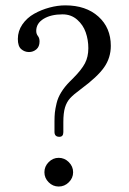

<svg xmlns="http://www.w3.org/2000/svg" viewBox="-20 -679 475 709"><path d="M181.2 -191.9V-230Q181.2 -249 182.6 -263.2Q184.1 -277.3 189 -297.9Q193.8 -318.4 206.3 -338.6Q218.8 -358.9 237.8 -377.9L251 -391.1Q281.2 -421.4 293.7 -445.3Q306.2 -469.2 306.2 -501Q306.2 -531.7 296.6 -559.3Q287.1 -586.9 264.9 -606.4Q242.7 -626 210.9 -626Q168 -626 140.9 -609.4Q113.8 -592.8 113.8 -564.9Q113.8 -553.7 120.1 -545.9Q126 -538.6 126 -525.9Q126 -506.8 114.3 -496.8Q102.5 -486.8 86.9 -486.8Q70.8 -486.8 58.3 -497.6Q45.9 -508.3 45.9 -535.2Q45.9 -564.5 62.7 -588.9Q79.6 -613.3 106.2 -628.2Q132.8 -643.1 162.8 -651.1Q192.9 -659.2 221.2 -659.2Q297.4 -659.2 343.3 -617.9Q389.2 -576.7 389.2 -509.8Q389.2 -465.8 364.7 -430.7Q340.3 -395.5 278.8 -350.1Q251.5 -330.1 238.8 -316.2Q226.1 -302.2 220 -282Q213.9 -261.7 213.9 -228V-190.9Q213.9 -173.8 199.2 -173.8Q181.2 -173.8 181.2 -191.9ZM159.7 -5.9Q144 -21.5 144 -43Q144 -64.5 159.7 -80.3Q175.3 -96.2 196.8 -96.2Q218.3 -96.2 234.1 -80.3Q250 -64.5 250 -43Q250 -21.5 234.1 -5.9Q218.3 9.8 196.8 9.8Q175.3 9.8 159.7 -5.9Z"/></svg>

Font: Common Serif
Style: Regular
Weight: 400
Designer: Philipp H. Poll, Khaled Hosny
Foundry: Stefan Peev, Context Ltd.
Version: Version 1.026